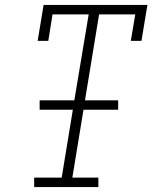

<svg xmlns="http://www.w3.org/2000/svg" viewBox="-20 -755 640 775"><path d="M118 0V-38H229L274 -312H140V-350H280L338 -697H192L175 -590H132L156 -735H575L551 -590H508L526 -697H380L323 -350H457V-312H317L272 -38H377V0Z"/></svg>

Font: Iosevka Slab XLtExObl
Style: Regular
Weight: 200
Width: 7
Italic angle: -9°
Monospace: yes
Designer: Belleve Invis
Foundry: Belleve Invis
Version: Version 11.1.1; ttfautohint (v1.8.3)